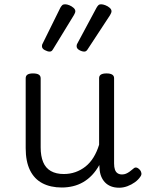

<svg xmlns="http://www.w3.org/2000/svg" viewBox="-20 -858 685 897"><path d="M269 18Q216 18 178 -2Q140 -22 120 -63Q100 -104 100 -166V-492Q100 -504 108.5 -509.5Q117 -515 134 -515Q152 -515 161 -509.5Q170 -504 170 -492V-169Q170 -129 181.5 -101Q193 -73 217.5 -59Q242 -45 278 -45Q307 -45 332.5 -54Q358 -63 379.5 -80Q401 -97 417 -123Q433 -149 443 -182V-493Q443 -504 451.5 -509.5Q460 -515 478 -515Q495 -515 504 -509.5Q513 -504 513 -493V-94Q513 -77 517 -65.5Q521 -54 529.5 -48.5Q538 -43 550 -43Q560 -43 568.5 -46.5Q577 -50 586 -56.5Q595 -63 603 -70Q610 -77 618 -75Q626 -73 634 -64Q639 -58 640.5 -49.5Q642 -41 636 -33Q626 -18 610 -6.5Q594 5 575 12Q556 19 537 19Q515 19 498.5 12.5Q482 6 470.5 -6Q459 -18 452.5 -34.5Q446 -51 445 -72L444 -87Q429 -60 410 -40Q391 -20 368.5 -7Q346 6 320.5 12Q295 18 269 18ZM212 -617Q202 -617 189 -624Q176 -631 176 -642Q176 -644 176.5 -647.5Q177 -651 180 -656L262 -822Q266 -829 270.5 -833.5Q275 -838 284 -838Q293 -838 304 -833.5Q315 -829 323.5 -821.5Q332 -814 332 -805Q332 -802 330.5 -798Q329 -794 325 -787L229 -630Q225 -623 221.5 -620Q218 -617 212 -617ZM374 -617Q363 -617 350.5 -624Q338 -631 338 -642Q338 -644 338.5 -647.5Q339 -651 342 -656L431 -822Q435 -829 439.5 -833.5Q444 -838 452 -838Q461 -838 472.5 -833.5Q484 -829 492.5 -821.5Q501 -814 501 -805Q501 -802 499.5 -798Q498 -794 494 -787L391 -630Q387 -623 383 -620Q379 -617 374 -617Z"/></svg>

Font: Playwrite BE WAL Light
Style: Regular
Weight: 300
Version: Version 1.002